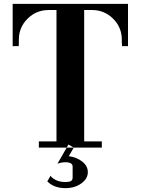

<svg xmlns="http://www.w3.org/2000/svg" viewBox="-20 -768 732 999"><path d="M357.9 155.8Q357.9 169.4 348.4 174.3Q338.9 179.2 320.8 179.2Q281.7 179.2 257.8 161.1Q247.1 154.3 243.2 146L226.1 175.8Q261.2 210.9 320.8 210.9Q368.7 210.9 402.8 186.5Q437 162.1 437 127.9Q437 94.7 406.7 71.8Q376.5 48.8 337.9 44.9L363.8 0H327.1L278.8 84Q298.3 76.2 320.8 76.2Q357.9 76.2 357.9 99.1ZM45.9 -527.8V-748H646V-527.8H615.2L613.8 -546.4V-563Q613.3 -626.5 568.1 -671.1Q522.9 -715.8 459 -715.8H418V-32.2H509.8V0H363.8L335.9 -16.1L327.1 0H182.1V-32.2H273.9V-715.8H232.9Q168.9 -715.8 123.8 -671.1Q78.6 -626.5 78.1 -563Q78.1 -526.4 77.1 -527.8Z"/></svg>

Font: Fin Serif Display
Style: Italic
Weight: 400
Designer: J. Blake Harris
Version: Version 1.006;FEAKit 1.0